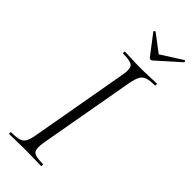

<svg xmlns="http://www.w3.org/2000/svg" viewBox="-256 -822 856 856"><g transform="rotate(45 172.0 -393.5)"><path d="M19 0Q16 0 16 -6Q16 -12 19 -12Q51 -12 68 -17Q85 -22 93 -37Q101 -52 106 -81L188 -544Q196 -587 184 -600Q172 -613 124 -613Q121 -613 121 -619Q121 -625 124 -625Q144 -625 169 -623.5Q194 -622 222 -622Q254 -622 279.5 -623.5Q305 -625 324 -625Q326 -625 326 -619Q326 -613 324 -613Q292 -613 275 -607Q258 -601 250 -586Q242 -571 236 -542L154 -81Q147 -38 158.5 -25Q170 -12 219 -12Q221 -12 221 -6Q221 0 219 0Q199 0 174 -1Q149 -2 118 -2Q90 -2 64.5 -1Q39 0 19 0ZM220 -685 149 -778Q148 -780 151.5 -783Q155 -786 156 -785L238 -723L337 -786Q340 -788 342.5 -784Q345 -780 343 -778L239 -685Q229 -675 220 -685Z"/></g></svg>

Font: Cormorant Garamond Light
Style: Italic
Weight: 300
Italic angle: -10°
Designer: Christian Thalmann (Catharsis Fonts)
Foundry: Catharsis Fonts
Version: Version 4.001